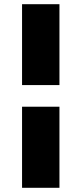

<svg xmlns="http://www.w3.org/2000/svg" viewBox="-20 -726 388 914"><path d="M263 -706V-321H85V-706ZM263 -218V168H85V-218Z"/></svg>

Font: Work Sans ExtraBold
Style: Regular
Weight: 800
Designer: Wei Huang
Foundry: Wei Huang
Version: Version 2.012; ttfautohint (v1.8.3)